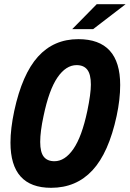

<svg xmlns="http://www.w3.org/2000/svg" viewBox="-20 -887 620 917"><path d="M30 -206Q30 -272 48 -357Q86 -533 161.5 -616.5Q237 -700 354 -700Q554 -700 554 -481Q554 -412 537 -333Q499 -157 421.5 -73.5Q344 10 224 10Q30 10 30 -206ZM397 -357Q414 -439 414 -483Q414 -532 397 -554Q380 -576 346 -576Q295 -576 254.5 -517Q214 -458 188 -333Q172 -259 172 -209Q172 -160 189 -138.5Q206 -117 240 -117Q290 -117 330.5 -175.5Q371 -234 397 -357ZM442 -867H580L425 -748H325Z"/></svg>

Font: Decalotype
Style: Bold Italic
Weight: 700
Italic angle: -12°
Designer: Alfredo Marco Pradil
Foundry: Alfredo Marco Pradil
Version: Version 1.0